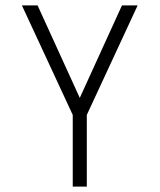

<svg xmlns="http://www.w3.org/2000/svg" viewBox="-20 -690 590 710"><path d="M249 0V-265L61 -670H119L275 -328L431 -670H489L301 -265V0Z"/></svg>

Font: Lode Dark Term
Style: Regular
Weight: 400
Monospace: yes
Designer: Belleve Invis
Foundry: Belleve Invis
Version: Version 29.2.0